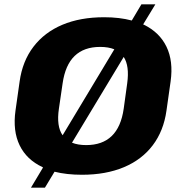

<svg xmlns="http://www.w3.org/2000/svg" viewBox="-20 -790 831 880"><path d="M356 11Q285 11 230 -3L186 70H122L177 -22Q176 -23 175 -24Q102 -58 70 -124Q38 -190 51 -283L70 -417Q83 -510 133.5 -576Q184 -642 266 -676.5Q348 -711 457 -711Q528 -711 584 -696L628 -770H692L636 -678Q638 -677 639 -677Q711 -642 743 -576Q775 -510 762 -417L743 -283Q730 -190 680 -124Q630 -58 547.5 -23.5Q465 11 356 11ZM267 -170 504 -564Q477 -575 439 -575Q365 -575 322 -533.5Q279 -492 267 -408L250 -292Q238 -211 267 -170ZM375 -125Q449 -125 492 -166.5Q535 -208 547 -292L563 -408Q574 -488 547 -529L310 -136Q337 -125 375 -125Z"/></svg>

Font: Pathway Extreme 8pt Thin 12pt ExtraBold
Style: Italic
Weight: 800
Italic angle: -8°
Version: Version 1.001;gftools[0.9.26]